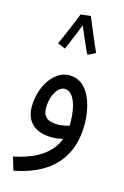

<svg xmlns="http://www.w3.org/2000/svg" viewBox="-134 -731 661 1021"><g transform="rotate(15 196.0 -220.5)"><path d="M49 230 27 158Q98 143 145.5 119Q193 95 222 62.5Q251 30 263.5 -9.5Q276 -49 276 -96Q276 -128 271.5 -157.5Q267 -187 257.5 -210.5Q248 -234 233.5 -247.5Q219 -261 200 -261Q182 -261 166 -244.5Q150 -228 140 -200Q130 -172 130 -137Q130 -112 140 -96.5Q150 -81 168.5 -74.5Q187 -68 212 -68Q234 -68 257 -73Q280 -78 296 -87L300 -22Q282 -7 254.5 -0.5Q227 6 203 6Q163 6 134.5 -4Q106 -14 88.5 -32Q71 -50 63 -73.5Q55 -97 55 -123Q55 -162 65.5 -200Q76 -238 96.5 -269Q117 -300 144.5 -318.5Q172 -337 207 -337Q243 -337 270.5 -318Q298 -299 315.5 -266Q333 -233 342 -191Q351 -149 351 -103Q351 -13 317 55Q283 123 216 167Q149 211 49 230ZM234 -671Q240 -657 250 -632.5Q260 -608 271.5 -580.5Q283 -553 294 -528Q305 -503 312 -488L270 -467Q264 -476 254.5 -497.5Q245 -519 234 -544Q223 -569 213.5 -592Q204 -615 197 -628L179 -665ZM179 -665 220 -650Q214 -634 203 -606.5Q192 -579 180 -550Q168 -521 158.5 -498Q149 -475 145 -468L103 -486Q107 -495 117.5 -518Q128 -541 140 -569.5Q152 -598 162.5 -624Q173 -650 179 -665Z"/></g></svg>

Font: Noto Sans Arabic Condensed
Style: Regular
Weight: 400
Width: 3
Designer: Monotype Design Team, Nadine Chahine, Nizar Qandah and Khaled Hosny
Foundry: Monotype Imaging Inc.
Version: Version 2.012